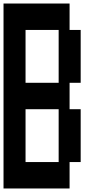

<svg xmlns="http://www.w3.org/2000/svg" viewBox="-20 -1050 540 1090"><path d="M0 20V-1030H375V-880H438V-580H375V-430H438V-130H375V20ZM125 -580H313V-880H125ZM125 -130H313V-430H125Z"/></svg>

Font: 2P VHS
Style: Regular
Weight: 400
Designer: CodeMan38
Foundry: CodeMan38
Version: Version 3.000